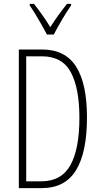

<svg xmlns="http://www.w3.org/2000/svg" viewBox="-20 -969 521 989"><path d="M428 -364Q428 -184 371.5 -92Q315 0 195 0H77V-714H197Q316 -714 372 -626Q428 -538 428 -364ZM389 -362Q389 -514 345 -596.5Q301 -679 195 -679H115V-35H192Q296 -35 342.5 -118Q389 -201 389 -362ZM222 -791Q209 -815 193 -843.5Q177 -872 161 -898Q145 -924 133 -941V-949H155Q174 -925 197 -893Q220 -861 239 -829Q260 -862 279.5 -889Q299 -916 325 -949H346V-941Q324 -909 299.5 -867.5Q275 -826 257 -791Z"/></svg>

Font: Noto Sans Malayalam ExtraCondensed ExtraLight
Style: Regular
Weight: 200
Width: 2
Designer: Jelle Bosma - Monotype Design Team
Foundry: Monotype Imaging Inc.
Version: Version 2.104; ttfautohint (v1.8.4.7-5d5b)